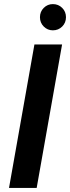

<svg xmlns="http://www.w3.org/2000/svg" viewBox="-20 -917 342 937"><path d="M24 0 148 -700H283L159 0ZM238 -769Q212 -769 193.5 -787.5Q175 -806 175 -833Q175 -860 193.5 -878.5Q212 -897 238 -897Q265 -897 283.5 -878.5Q302 -860 302 -833Q302 -806 283.5 -787.5Q265 -769 238 -769Z"/></svg>

Font: DM Sans 16pt
Style: Bold Italic
Weight: 700
Italic angle: -10°
Version: Version 4.004;gftools[0.9.30]